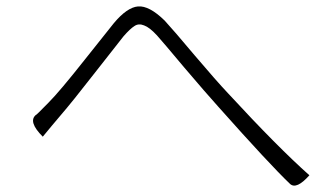

<svg xmlns="http://www.w3.org/2000/svg" viewBox="-20 -639 1040 597"><path d="M113 -214Q66 -261 92 -282Q91 -279 131 -320Q165 -354 244 -454Q324 -555 334 -567Q375 -616 409 -619Q444 -622 492 -575Q518 -547 586 -466Q654 -386 689 -349Q845 -180 942 -94Q902 -49 882 -67Q819 -127 658 -308Q621 -349 553 -429Q486 -509 468 -529Q445 -554 428 -560Q411 -567 398 -558Q385 -550 364 -526Q351 -510 276 -414Q202 -319 169 -281Q163 -274 142 -249L113 -214Z"/></svg>

Font: Swei Half Moon CJK SC
Style: Light
Weight: 300
Version: Version 2.071